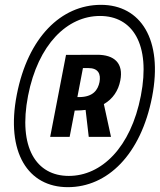

<svg xmlns="http://www.w3.org/2000/svg" viewBox="-20 -762 661 794"><path d="M268 -196 289 -305H296C309.5 -305 322 -306 334 -307.5L347 -196H439L409.5 -331.5C447 -353 469.5 -387.5 477.5 -429C491.5 -500 453.5 -536 380.5 -535.5L253 -535L187.5 -196ZM49.5 -370.5C3 -131.5 96 12 260.5 12C424.5 12 562.5 -122.5 609 -361.5C655 -598.5 561.5 -742 397.5 -742C233 -742 95.5 -607.5 49.5 -370.5ZM96 -366C137.5 -579 258.5 -696 393.5 -696C528 -696 604 -579 562.5 -366C521 -151.5 399.5 -34.5 264.5 -34.5C130 -34.5 54.5 -151.5 96 -366ZM300 -360.5 323 -480.5H345.5C385.5 -480.5 398 -457 391.5 -422.5C385 -391 366 -360.5 306.5 -360.5Z"/></svg>

Font: Monaspace Krypton
Style: Bold Italic
Weight: 700
Italic angle: -11°
Designer: Riley Cran & the Lettermatic Team
Foundry: Lettermatic
Version: Version 1.101 (Monaspace Krypton)